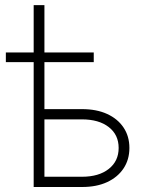

<svg xmlns="http://www.w3.org/2000/svg" viewBox="-20 -748 577 768"><path d="M3.4 -499.5V-538.1H355V-499.5ZM114.7 -538.1V-727.5H157.7V-538.1ZM147.5 -311.5H308.1Q366.2 -311.5 408.4 -292.2Q450.7 -272.9 474.1 -238Q497.6 -203.1 497.6 -156.2Q497.6 -109.4 474.1 -74.2Q450.7 -39.1 408.4 -19.5Q366.2 0 308.1 0H114.7V-522.5H157.7V-41H307.6Q375.5 -41 415 -72.3Q454.6 -103.5 454.6 -156.2Q454.6 -209 415 -239.7Q375.5 -270.5 307.6 -270.5H147.5Z"/></svg>

Font: Inter 28pt ExtraLight
Style: Regular
Weight: 250
Designer: Rasmus Andersson
Foundry: rsms
Version: Version 4.001;git-66647c0bb